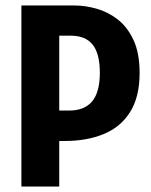

<svg xmlns="http://www.w3.org/2000/svg" viewBox="-20 -680 551 700"><path d="M58 0V-660H252Q291 -660 333 -648Q375 -636 410 -608.5Q445 -581 467 -533.5Q489 -486 489 -414Q489 -326 454 -271Q419 -216 357.5 -191Q296 -166 217 -166H196V0ZM237 -550H196V-277H233Q288 -277 316 -310.5Q344 -344 344 -415Q344 -484 318 -517Q292 -550 237 -550Z"/></svg>

Font: Bricolage Grotesque 12pt Condensed Bricolage Grotesque 10pt Condensed Regular
Style: Bold
Weight: 700
Width: 3
Designer: Mathieu Triay
Foundry: Atelier Triay
Version: Version 1.001; ttfautohint (v1.8.4.7-5d5b);gftools[0.9.33.de